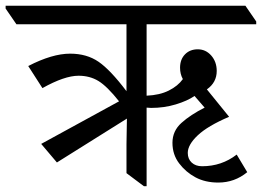

<svg xmlns="http://www.w3.org/2000/svg" viewBox="-62 -642 911 667"><path d="M447.3 -557.6V-309.6Q492.7 -311.5 524.4 -327.4Q556.2 -343.3 573.2 -367.2Q563.5 -384.8 563.5 -406.7Q563.5 -435.5 580.6 -453.1Q597.7 -470.7 625 -470.7Q652.8 -470.7 671.9 -449Q690.9 -427.2 690.9 -395.5Q690.9 -355.5 656.7 -331.5L733.9 -236.3Q659.7 -204.6 625 -171.9Q590.3 -139.2 590.3 -110.8Q590.3 -89.8 604 -77.1Q617.7 -64.5 640.1 -64.5Q708 -64.5 760.3 -105L796.9 -43.9Q752.9 -7.8 696.3 -7.8Q650.9 -7.8 617.2 -25.9Q583.5 -43.9 560.3 -74.5Q537.1 -105 537.1 -146Q537.1 -187 568.4 -215.1Q599.6 -243.2 648.9 -268.1L613.8 -308.6Q588.9 -291.5 548.6 -279.3Q508.3 -267.1 462.9 -267.1L447.3 -268.1V4.9H438L377.4 -40.5V-141.1L378.9 -230L135.7 -77.6L81.1 -142.1L351.6 -290Q310.1 -342.3 280 -360.6Q250 -378.9 210.9 -378.9Q162.1 -378.9 85.4 -335.9L36.1 -412.6Q119.1 -455.6 181.6 -455.6Q239.3 -455.6 280.3 -427.5Q321.3 -399.4 377.4 -325.2V-557.6H-4.9L-42.5 -612.3V-622.1H790.5L828.1 -567.4V-557.6Z"/></svg>

Font: Noto Serif Devanagari
Style: Regular
Weight: 400
Designer: Monotype Design Team
Foundry: Monotype Imaging Inc.
Version: Version 1.01